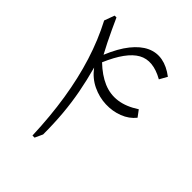

<svg xmlns="http://www.w3.org/2000/svg" viewBox="-210 -866 984 984"><g transform="rotate(45 282.5 -373.5)"><path d="M472.7 -703.6Q429.2 -736.8 386.5 -744.6Q343.8 -752.4 303.5 -733.9Q263.2 -715.3 226.8 -669.9Q190.4 -624.5 159.7 -550.3Q145 -577.1 129.4 -608.6Q113.8 -640.1 98.9 -672.1Q84 -704.1 71.3 -732.4H58.1L37.6 -676.8Q85.9 -585 119.1 -479.5Q152.3 -374 171.1 -254.2Q189.9 -134.3 194.8 0H210L229.5 -42.5Q229.5 -122.1 223.4 -191.7Q217.3 -261.2 204.6 -328.9Q191.9 -396.5 171.9 -469.7Q205.1 -425.3 251.7 -403.1Q298.3 -380.9 347.7 -379.2Q397 -377.4 440.4 -394.3Q483.9 -411.1 511.2 -445.3L484.9 -480.5Q429.7 -444.3 378.4 -437.3Q327.1 -430.2 278.3 -450.9Q229.5 -471.7 181.6 -517.6Q234.4 -641.6 297.6 -676.5Q360.8 -711.4 449.2 -661.6Z"/></g></svg>

Font: Pinar FD VF
Style: Regular
Weight: 300
Designer: Amin Abedi
Version: Version 2.000